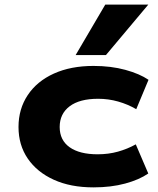

<svg xmlns="http://www.w3.org/2000/svg" viewBox="-20 -799 685 830"><path d="M384 11Q285 11 212.5 -22Q140 -55 100 -113.5Q60 -172 60 -250Q60 -328 100 -388Q140 -448 213 -481Q286 -514 384 -514Q460 -514 522 -497Q584 -480 622 -454L569 -327Q533 -348 491 -360Q449 -372 404 -372Q324 -372 281 -339.5Q238 -307 238 -250Q238 -193 281 -162.5Q324 -132 402 -132Q449 -132 490 -143.5Q531 -155 567 -175L621 -49Q582 -22 521 -5.5Q460 11 384 11ZM307 -561 435 -779H621L438 -561Z"/></svg>

Font: Nunito Sans 7pt Expanded ExtraBold
Style: Regular
Weight: 800
Width: 7
Designer: Vernon Adams
Foundry: Vernon Adams
Version: Version 3.101;gftools[0.9.27]